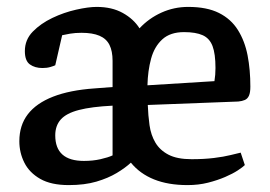

<svg xmlns="http://www.w3.org/2000/svg" viewBox="-20 -526 781 556"><path d="M179 10Q128 10 96.5 -8Q65 -26 50.5 -55Q36 -84 36 -117Q36 -163 60.5 -195Q85 -227 133.5 -246Q182 -265 254 -270L306 -274V-350Q306 -378 297 -396Q288 -414 268 -422.5Q248 -431 216 -431Q198 -431 183 -428.5Q168 -426 160 -424L140 -337Q136 -335 126 -332Q116 -329 103 -329Q81 -329 66.5 -339.5Q52 -350 52 -378Q52 -411 75 -434.5Q98 -458 131.5 -474Q165 -490 200.5 -498Q236 -506 260 -506Q304 -506 335.5 -488.5Q367 -471 384 -444Q411 -473 447.5 -489.5Q484 -506 525 -506Q579 -506 614 -488.5Q649 -471 669 -439Q689 -407 697 -365.5Q705 -324 705 -275Q705 -258 701 -249Q697 -240 689 -236.5Q681 -233 670 -232L408 -222Q409 -192 413 -163.5Q417 -135 430 -113Q443 -91 468 -78Q493 -65 535 -65Q571 -65 599.5 -68.5Q628 -72 648 -77Q668 -82 677 -84L689 -48Q683 -42 668.5 -32.5Q654 -23 632 -13.5Q610 -4 582.5 3Q555 10 523 10Q467 10 426 -6.5Q385 -23 359 -55Q343 -40 318 -25Q293 -10 259 0Q225 10 179 10ZM223 -60Q249 -60 271 -65Q293 -70 306 -76V-220Q245 -217 208.5 -207.5Q172 -198 156 -180Q140 -162 140 -134Q140 -60 223 -60ZM407 -279 601 -291Q604 -309 604 -329Q604 -370 595.5 -392.5Q587 -415 567 -424Q547 -433 513 -433Q473 -433 450 -412Q427 -391 417.5 -356Q408 -321 407 -279Z"/></svg>

Font: Faustina Light Medium
Style: Regular
Weight: 500
Version: Version 1.200